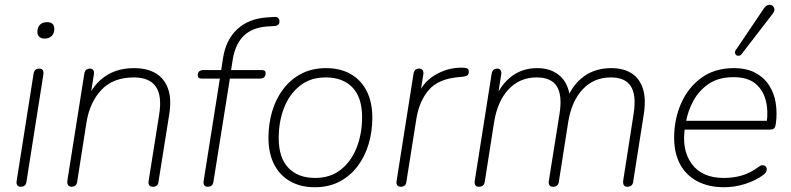

<svg xmlns="http://www.w3.org/2000/svg" viewBox="-20 -778 3322 806"><path d="M67 6Q57 6 52.5 -0.5Q48 -7 50 -19L121 -469Q123 -480 129 -485Q135 -490 145 -490Q155 -490 159.5 -483.5Q164 -477 162 -465L91 -15Q90 -5 84 0.5Q78 6 67 6ZM167 -616Q153 -616 145 -623.5Q137 -631 137 -644Q137 -664 148 -674.5Q159 -685 178 -685Q192 -685 200 -678Q208 -671 208 -657Q208 -638 197 -627Q186 -616 167 -616Z M280 6Q270 6 265.5 -1.5Q261 -9 263 -21L334 -469Q336 -480 342 -485Q348 -490 358 -490Q367 -490 371.5 -483.5Q376 -477 374 -465L358 -364H347Q372 -424 422 -458Q472 -492 543 -492Q597 -492 633.5 -470.5Q670 -449 685.5 -405.5Q701 -362 690 -295L645 -13Q644 -4 638 1Q632 6 621 6Q611 6 606.5 -0.5Q602 -7 604 -19L648 -296Q661 -376 634 -414.5Q607 -453 542 -453Q456 -453 406.5 -401.5Q357 -350 343 -264L304 -15Q301 6 280 6Z M852 6Q842 6 837.5 -0.5Q833 -7 835 -19L903 -448H828Q819 -448 814.5 -451.5Q810 -455 810 -462Q810 -473 816.5 -478.5Q823 -484 834 -484H917L907 -474L916 -533Q928 -611 976 -655.5Q1024 -700 1102 -705L1131 -707Q1140 -708 1145 -704.5Q1150 -701 1152 -695.5Q1154 -690 1153 -684Q1152 -678 1147.5 -674Q1143 -670 1136 -669L1104 -667Q1040 -663 1004 -628.5Q968 -594 957 -528L949 -477L944 -484H1077Q1087 -484 1091 -481Q1095 -478 1095 -471Q1095 -459 1088.5 -453.5Q1082 -448 1071 -448H945L876 -15Q873 6 852 6Z M1301 8Q1242 8 1198 -17Q1154 -42 1130.5 -88.5Q1107 -135 1107 -200Q1107 -258 1122.5 -310.5Q1138 -363 1169 -404Q1200 -445 1245 -468.5Q1290 -492 1349 -492Q1409 -492 1452.5 -467Q1496 -442 1519.5 -395.5Q1543 -349 1543 -284Q1543 -226 1527.5 -173.5Q1512 -121 1481 -80Q1450 -39 1405 -15.5Q1360 8 1301 8ZM1303 -31Q1367 -31 1411 -66Q1455 -101 1477.5 -159Q1500 -217 1500 -286Q1500 -369 1459.5 -411Q1419 -453 1347 -453Q1283 -453 1239 -418Q1195 -383 1172.5 -325.5Q1150 -268 1150 -198Q1150 -116 1190.5 -73.5Q1231 -31 1303 -31Z M1662 6Q1652 6 1647.5 -0.5Q1643 -7 1645 -19L1716 -469Q1718 -480 1724 -485Q1730 -490 1740 -490Q1749 -490 1754 -483.5Q1759 -477 1757 -465L1742 -370H1731Q1752 -430 1804.5 -462Q1857 -494 1918 -494Q1935 -494 1941.5 -490.5Q1948 -487 1948 -477Q1948 -467 1943 -462.5Q1938 -458 1924 -456L1912 -455Q1821 -448 1780.5 -401Q1740 -354 1728 -280L1686 -15Q1685 -5 1679 0.5Q1673 6 1662 6Z M1990 6Q1980 6 1975.5 -0.5Q1971 -7 1973 -19L2044 -469Q2046 -480 2052 -485Q2058 -490 2068 -490Q2077 -490 2081.5 -483Q2086 -476 2084 -465L2068 -363L2058 -364Q2084 -425 2129 -458.5Q2174 -492 2235 -492Q2294 -492 2331 -459Q2368 -426 2373 -363L2361 -364Q2384 -423 2431.5 -457.5Q2479 -492 2546 -492Q2597 -492 2631 -470.5Q2665 -449 2679 -405.5Q2693 -362 2682 -295L2638 -15Q2637 -5 2630.5 0.5Q2624 6 2613 6Q2603 6 2599 -0.5Q2595 -7 2596 -19L2640 -301Q2652 -378 2628.5 -415.5Q2605 -453 2544 -453Q2473 -453 2426 -403Q2379 -353 2365 -264L2326 -15Q2325 -5 2318.5 0.5Q2312 6 2301 6Q2291 6 2286.5 -0.5Q2282 -7 2284 -19L2329 -301Q2341 -378 2317.5 -415.5Q2294 -453 2233 -453Q2162 -453 2115 -403Q2068 -353 2054 -264L2015 -15Q2012 6 1990 6Z M3020 8Q2955 8 2907.5 -17Q2860 -42 2835 -88.5Q2810 -135 2810 -200Q2810 -277 2839 -343.5Q2868 -410 2924 -451Q2980 -492 3060 -492Q3114 -492 3150.5 -472.5Q3187 -453 3208.5 -420Q3230 -387 3236.5 -345Q3243 -303 3237 -259Q3235 -245 3230 -239.5Q3225 -234 3212 -234H2839L2845 -271H3217L3198 -259Q3206 -313 3194.5 -357Q3183 -401 3150.5 -427.5Q3118 -454 3059 -454Q2996 -454 2954.5 -425.5Q2913 -397 2890 -353.5Q2867 -310 2859 -264L2856 -246Q2840 -150 2883.5 -90.5Q2927 -31 3018 -31Q3060 -31 3095 -41.5Q3130 -52 3164 -77Q3173 -84 3180 -84.5Q3187 -85 3192 -81.5Q3197 -78 3198.5 -72Q3200 -66 3197 -58.5Q3194 -51 3186 -45Q3153 -20 3108.5 -6Q3064 8 3020 8ZM3094 -552Q3089 -545 3082.5 -544Q3076 -543 3071.5 -546Q3067 -549 3065.5 -555Q3064 -561 3069 -568L3187 -743Q3194 -753 3201.5 -756Q3209 -759 3215.5 -757.5Q3222 -756 3226.5 -750.5Q3231 -745 3231 -737.5Q3231 -730 3225 -722Z"/></svg>

Font: Nunito ExtraLight
Style: Italic
Weight: 200
Italic angle: -9°
Designer: Vernon Adams
Foundry: Vernon Adams
Version: Version 3.602